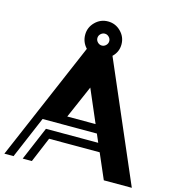

<svg xmlns="http://www.w3.org/2000/svg" viewBox="-129 -987 1002 1093"><g transform="rotate(15 372.5 -440.0)"><path d="M-3 0H51L156 -247H476L497 -198H189L105 0H159L221 -148H519L583 0H748L447 -698H296ZM296 -698Q266 -730 266 -773.5Q266 -817 297.5 -848.5Q329 -880 373 -880Q417 -880 448.5 -848.5Q480 -817 480 -773Q480 -729 448 -698ZM288 -297 372 -490 455 -297ZM348 -797Q338 -787 338 -773Q338 -759 348.5 -748.5Q359 -738 373 -738Q387 -738 397.5 -748.5Q408 -759 408 -773Q408 -787 397.5 -797.5Q387 -808 373 -808Q359 -808 348 -797Z"/></g></svg>

Font: Balans
Style: Regular
Weight: 400
Designer: Thomas Breure
Foundry: Thomas Breure
Version: Version 2.001